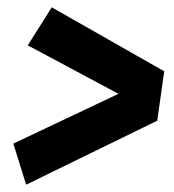

<svg xmlns="http://www.w3.org/2000/svg" viewBox="-20 -593 471 520"><path d="M120.1 -573.2 424.8 -399.9 405.8 -266.1 50.8 -92.8 16.1 -204.1 300.8 -338.9 55.2 -470.2Z"/></svg>

Font: Fira Sans Compressed
Style: Bold Italic
Weight: 700
Width: 3
Italic angle: -8°
Designer: Carrois Corporate & Edenspiekermann AG
Foundry: Carrois Corporate GbR & Edenspiekermann AG
Version: Version 4.203;PS 004.203;hotconv 1.0.88;makeotf.lib2.5.64775